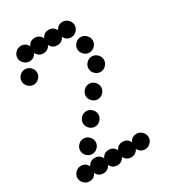

<svg xmlns="http://www.w3.org/2000/svg" viewBox="-168 -770 769 860"><g transform="rotate(-30 216.0 -340.0)"><path d="M40 -80Q65 -80 76 -57Q87 -80 112 -80Q137 -80 148 -57Q159 -80 184 -80Q209 -80 220 -57Q231 -80 256 -80Q281 -80 292 -57Q303 -80 328 -80Q344 -80 356 -68Q368 -56 368 -40Q368 -24 356 -12Q344 0 328 0Q303 0 292 -23Q281 0 256 0Q231 0 220 -23Q209 0 184 0Q159 0 148 -23Q137 0 112 0Q87 0 76 -23Q65 0 40 0Q24 0 12 -12Q0 -24 0 -40Q0 -56 12 -68Q24 -80 40 -80ZM84 -112Q72 -124 72 -140Q72 -156 84 -168Q96 -180 112 -180Q128 -180 140 -168Q152 -156 152 -140Q152 -124 140 -112Q128 -100 112 -100Q96 -100 84 -112ZM156 -212Q144 -224 144 -240Q144 -256 156 -268Q168 -280 184 -280Q200 -280 212 -268Q224 -256 224 -240Q224 -224 212 -212Q200 -200 184 -200Q168 -200 156 -212ZM228 -312Q216 -324 216 -340Q216 -356 228 -368Q240 -380 256 -380Q272 -380 284 -368Q296 -356 296 -340Q296 -324 284 -312Q272 -300 256 -300Q240 -300 228 -312ZM300 -412Q288 -424 288 -440Q288 -456 300 -468Q312 -480 328 -480Q344 -480 356 -468Q368 -456 368 -440Q368 -424 356 -412Q344 -400 328 -400Q312 -400 300 -412ZM300 -512Q288 -524 288 -540Q288 -556 300 -568Q312 -580 328 -580Q344 -580 356 -568Q368 -556 368 -540Q368 -524 356 -512Q344 -500 328 -500Q312 -500 300 -512ZM12 -512Q0 -524 0 -540Q0 -556 12 -568Q24 -580 40 -580Q56 -580 68 -568Q80 -556 80 -540Q80 -524 68 -512Q56 -500 40 -500Q24 -500 12 -512ZM76 -680Q101 -680 112 -657Q123 -680 148 -680Q173 -680 184 -657Q195 -680 220 -680Q245 -680 256 -657Q267 -680 292 -680Q308 -680 320 -668Q332 -656 332 -640Q332 -624 320 -612Q308 -600 292 -600Q267 -600 256 -623Q245 -600 220 -600Q195 -600 184 -623Q173 -600 148 -600Q123 -600 112 -623Q101 -600 76 -600Q60 -600 48 -612Q36 -624 36 -640Q36 -656 48 -668Q60 -680 76 -680Z"/></g></svg>

Font: Dotrice Condensed
Style: Regular
Weight: 400
Width: 2
Monospace: yes
Designer: Paul Flo Williams
Foundry: His Deeds Are Dust
Version: Version 1.001